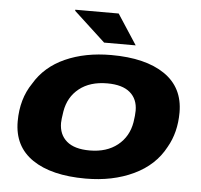

<svg xmlns="http://www.w3.org/2000/svg" viewBox="-52 -779 886 846"><g transform="rotate(5 390.5 -356.5)"><path d="M386.2 -591.8 247.1 -720.2V-725.1H439L525.9 -591.8ZM356.9 12.2Q205.6 12.2 121.3 -45.2Q37.1 -102.5 37.1 -212.9Q37.1 -312.5 85.9 -383.8Q131.3 -460.9 219.5 -500.5Q307.6 -540 422.9 -540Q574.2 -540 659.2 -482.2Q744.1 -424.3 744.1 -314Q744.1 -225.6 705.1 -158.2Q661.1 -75.2 568.8 -31.5Q476.6 12.2 356.9 12.2ZM363.8 -112.8Q439 -112.8 487.1 -151.1Q535.2 -189.5 545.9 -253.9Q550.8 -284.7 550.8 -305.2Q550.8 -356.4 516.8 -385.3Q482.9 -414.1 416 -414.1Q339.8 -414.1 292.2 -376.2Q244.6 -338.4 233.9 -273.9Q228 -236.8 228 -223.1Q228 -171.4 262.2 -142.1Q296.4 -112.8 363.8 -112.8Z"/></g></svg>

Font: Archivo Expanded ExtraBold
Style: Italic
Weight: 800
Width: 7
Italic angle: -10°
Designer: Hector Gatti
Foundry: Omnibus-Type
Version: Version 2.001